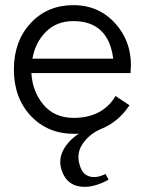

<svg xmlns="http://www.w3.org/2000/svg" viewBox="-20 -504 565 746"><path d="M265 -484Q368 -484 433 -407Q498 -330 487 -220H102Q106 -148 149 -97Q192 -46 266 -46Q378 -46 429 -131L483 -95Q439 -28 368 -1Q323 20 298.5 59Q274 98 293 147Q307 184 346 184Q366 184 390 172L402 194Q351 222 309 222Q242 222 220 159Q206 118 225.5 80Q245 42 287 15Q281 16 268 16Q165 16 99.5 -54Q34 -124 34 -234Q34 -344 99 -414Q164 -484 265 -484ZM106 -276H420Q401 -422 265 -422Q200 -422 158.5 -380.5Q117 -339 106 -276Z"/></svg>

Font: Didact Gothic
Style: Regular
Weight: 400
Designer: Daniel Johnson
Foundry: Daniel Johnson
Version: Version 2.101;PS 002.101;hotconv 1.0.88;makeotf.lib2.5.64775